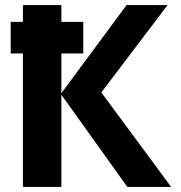

<svg xmlns="http://www.w3.org/2000/svg" viewBox="-20 -734 712 754"><path d="M22 -524V-648H307V-524ZM652 0H480L221 -362V0H70V-714H221V-368L477 -714H638L378 -371Z"/></svg>

Font: Noto IKEA Latin
Style: Bold
Weight: 700
Designer: Monotype Design Team
Foundry: Monotype Imaging Inc.
Version: Version 1.0